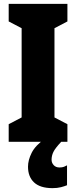

<svg xmlns="http://www.w3.org/2000/svg" viewBox="-20 -734 394 994"><path d="M329 0H25V-91L92 -126V-588L25 -623V-714H329V-623L262 -588V-126L329 -91ZM247 93Q247 109 258 121Q269 133 288 133Q302 133 311 129.5Q320 126 327 122V225Q315 230 296 235Q277 240 252 240Q188 240 156.5 210.5Q125 181 125 129Q125 95 144 57Q163 19 214 -17L297 0Q266 33 256.5 52.5Q247 72 247 93Z"/></svg>

Font: Noto Sans Tamil ExtraCondensed Black
Style: Regular
Weight: 900
Width: 2
Designer: Jelle Bosma - Monotype Design Team
Foundry: Monotype Imaging Inc.
Version: Version 2.004; ttfautohint (v1.8.4.7-5d5b)